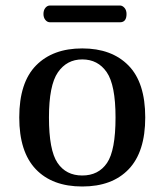

<svg xmlns="http://www.w3.org/2000/svg" viewBox="-20 -678 598 698"><path d="M162 -597Q152 -597 145 -605.5Q138 -614 138 -627Q138 -641 145 -649.5Q152 -658 162 -658H416Q425 -658 432.5 -649.5Q440 -641 440 -627Q440 -597 416 -597ZM50 -251Q50 -378 111 -440Q172 -502 279 -502Q386 -502 447 -440Q508 -378 508 -251Q508 -126 448 -63Q388 0 279 0Q170 0 110 -63Q50 -126 50 -251ZM400 -251Q400 -369 368 -415.5Q336 -462 279 -462Q223 -462 190.5 -415Q158 -368 158 -251Q158 -132 189 -86Q220 -40 279 -40Q338 -40 369 -85.5Q400 -131 400 -251Z"/></svg>

Font: Marmelad
Style: Regular
Weight: 400
Designer: Manvel Shmavonyan
Foundry: Cyreal
Version: Version 1.001;PS 001.001;hotconv 1.0.88;makeotf.lib2.5.64775